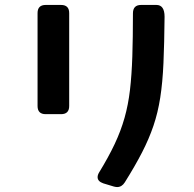

<svg xmlns="http://www.w3.org/2000/svg" viewBox="-20 -712 786 777"><path d="M260 -283Q260 -250 227 -250H165Q132 -250 132 -283V-659Q132 -692 165 -692H227Q260 -692 260 -659ZM485 26Q473 45 454 45Q449 45 441 43L398 30Q375 22 375 5Q375 -4 381 -14Q419 -76 444 -129Q469 -182 484 -235Q499 -288 506 -348Q513 -408 515.5 -483.5Q518 -559 518 -658Q518 -692 551 -692H613Q646 -692 646 -644Q645 -536 641.5 -457Q638 -378 628.5 -317Q619 -256 601 -203Q583 -150 555 -95.5Q527 -41 485 26Z"/></svg>

Font: Yusei Magic
Style: Regular
Weight: 400
Designer: Tanukizamurai
Foundry: Yusei Magic Project
Version: Version 1.200